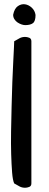

<svg xmlns="http://www.w3.org/2000/svg" viewBox="-20 -884 229 905"><path d="M46.9 -19.5Q40 -34.2 37.1 -70.8Q34.2 -107.4 32.7 -156.7Q31.2 -206.1 32.2 -264.6Q33.2 -323.2 34.7 -382.3Q36.1 -441.4 38.1 -496.6Q40 -551.8 42.5 -594.2Q44.9 -636.7 45.9 -662.6Q46.9 -688.5 46.9 -689.5Q61.5 -698.2 72.8 -704.1Q84 -710 98.6 -710Q107.4 -710 117.7 -706.1Q127.9 -702.1 127.9 -689.5V-19.5Q127.9 -6.8 117.7 -2.9Q107.4 1 98.6 1Q84 1 72.8 -4.9Q61.5 -10.7 46.9 -19.5ZM42 -814.5Q47.9 -843.8 64 -855Q80.1 -866.2 97.7 -863.8Q115.2 -861.3 129.9 -847.7Q144.5 -834 147.5 -813.5Q147.5 -784.2 135.3 -774.9Q123 -765.6 98.6 -765.6Q90.8 -765.6 81.1 -769Q71.3 -772.5 62.5 -778.3Q53.7 -784.2 47.9 -793.5Q42 -802.7 42 -814.5Z"/></svg>

Font: Architects Daughter-petzku
Style: Regular
Weight: 400
Designer: Kimberly Geswein
Foundry: Kimberly Geswein
Version: Version 1.000 2010 initial release